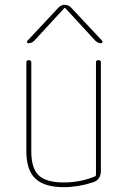

<svg xmlns="http://www.w3.org/2000/svg" viewBox="-20 -770 540 800"><path d="M245.1 9.8Q165 9.8 127.4 -25.9Q89.8 -61.5 89.8 -139.6V-509.8Q89.8 -519.5 100.1 -519.5Q110.4 -519.5 110.4 -509.8V-139.6Q110.4 -69.3 141.1 -39.6Q171.9 -9.8 245.1 -9.8Q315.4 -9.8 376 -35.2Q379.9 -36.1 379.9 -42V-509.8Q379.9 -519.5 390.1 -519.5Q400.4 -519.5 400.4 -509.8V-58.6Q400.4 -20.5 366.2 -9.8Q305.7 9.8 245.1 9.8ZM98.6 -589.8Q94.7 -589.8 92.8 -593.3Q90.8 -596.7 93.8 -599.6L224.6 -739.3Q235.4 -750 249.5 -750Q263.7 -750 275.4 -739.3L406.2 -599.6Q408.2 -596.7 406.7 -593.3Q405.3 -589.8 401.4 -589.8Q388.7 -589.8 377.9 -599.6L252 -736.3H250H248L122.1 -599.6Q111.3 -589.8 98.6 -589.8Z"/></svg>

Font: Rounded-X Mgen+ 1mn thin
Style: Regular
Weight: 100
Designer: [Source Han Sans]
Ryoko NISHIZUKA  (kana & ideographs); Paul D. Hunt (Latin, Greek & Cyrillic); Wenlong ZHANG  (bopomofo
Version: Version 1.059.20150602